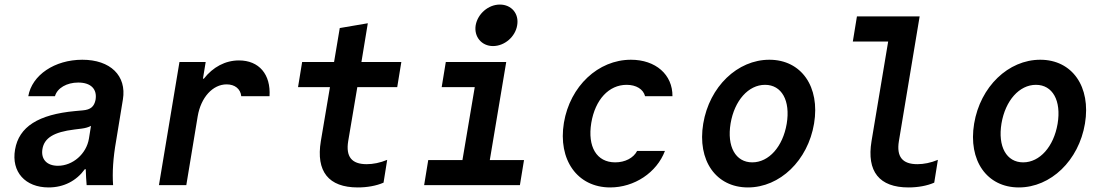

<svg xmlns="http://www.w3.org/2000/svg" viewBox="-20 -812 4840 842"><path d="M399 -374C393 -345 378 -331 343 -328L310 -325C148 -310 63 -256 46 -156C29 -58 91 10 193 10C260 10 315 -19 352 -70H356C357 -44 358 -20 360 0H476C472 -55 476 -120 489 -193L519 -376C536 -480 464 -550 341 -550C220 -550 120 -483 104 -390H221C231 -426 273 -450 323 -450C379 -450 407 -421 399 -374ZM234 -85C185 -85 159 -114 166 -158C174 -207 216 -233 306 -244L338 -248C354 -250 368 -254 379 -260L370 -204C359 -137 299 -85 234 -85Z M797 0 847 -302C861 -385 913 -442 974 -442C1010 -442 1035 -422 1038 -390H1162C1168 -486 1116 -547 1028 -547C968 -547 914 -518 874 -467H870L882 -540H767L677 0Z M1507 -193 1547 -430H1722L1740 -540H1565L1593 -710L1470 -689L1445 -540H1305L1287 -430H1427L1387 -193C1365 -60 1421 10 1549 10C1590 10 1630 3 1662 -11L1678 -111C1647 -98 1616 -92 1588 -92C1522 -92 1496 -125 1507 -193Z M1840 0H2260L2278 -110H2128L2200 -540H1935L1917 -430H2062L2008 -110H1858ZM2066 -701C2058 -651 2092 -610 2142 -610C2193 -610 2240 -651 2248 -701C2257 -752 2223 -792 2172 -792C2122 -792 2075 -752 2066 -701Z M2774 -150C2758 -119 2721 -100 2678 -100C2596 -100 2556 -169 2573 -273C2590 -375 2650 -440 2728 -440C2770 -440 2801 -421 2809 -390H2929C2930 -485 2855 -550 2747 -550C2603 -550 2480 -434 2453 -274C2426 -111 2512 10 2656 10C2762 10 2860 -55 2896 -150Z M3260 10C3400 10 3523 -108 3550 -270C3577 -432 3494 -550 3354 -550C3214 -550 3091 -432 3064 -270C3037 -108 3120 10 3260 10ZM3279 -100C3206 -100 3167 -169 3184 -271C3201 -371 3262 -440 3335 -440C3408 -440 3447 -371 3430 -269C3413 -169 3352 -100 3279 -100Z M3922 -193 4013 -740H3738L3720 -630H3875L3802 -193C3780 -60 3836 10 3964 10C4005 10 4045 3 4077 -11L4093 -111C4062 -98 4031 -92 4003 -92C3937 -92 3911 -125 3922 -193Z M4448 10C4588 10 4711 -108 4738 -270C4765 -432 4682 -550 4542 -550C4402 -550 4279 -432 4252 -270C4225 -108 4308 10 4448 10ZM4467 -100C4394 -100 4355 -169 4372 -271C4389 -371 4450 -440 4523 -440C4596 -440 4635 -371 4618 -269C4601 -169 4540 -100 4467 -100Z"/></svg>

Font: CommitMono
Style: Bold Italic
Weight: 700
Monospace: yes
Designer: Eigil Nikolajsen
Foundry: Eigil Nikolajsen
Version: Version 1.143